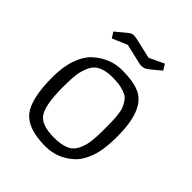

<svg xmlns="http://www.w3.org/2000/svg" viewBox="-190 -779 906 906"><g transform="rotate(45 263.0 -326.5)"><path d="M123 -246Q123 -133 148.5 -90Q174 -47 261 -47Q308 -47 337 -59Q366 -71 380 -99.5Q394 -128 398 -159.5Q402 -191 402 -234.5Q402 -278 401.5 -296.5Q401 -315 398 -339.5Q395 -364 389.5 -377Q384 -390 374 -405Q364 -420 349 -427Q334 -434 312.5 -439Q291 -444 253 -444Q215 -444 186.5 -431.5Q158 -419 144.5 -389.5Q131 -360 127 -329.5Q123 -299 123 -246ZM402 -43Q342 11 262 11Q145 11 100 -44Q55 -99 55 -245Q55 -315 74 -367Q93 -419 125 -446Q187 -500 264.5 -500Q342 -500 385 -479.5Q428 -459 449 -404Q470 -349 470 -262Q470 -175 451.5 -123Q433 -71 402 -43ZM356 -596Q337 -581 328 -579.5Q319 -578 310.5 -578Q302 -578 284 -583L199 -603L124 -571L106 -599L148 -634Q169 -652 176.5 -653.5Q184 -655 191.5 -655Q199 -655 216 -651L311 -629L385 -664L403 -635Z"/></g></svg>

Font: Gafata
Style: Regular
Weight: 400
Designer: Lautaro Hourcade
Foundry: Lautaro Hourcade
Version: Version 4.002; ttfautohint (v0.94.20-1c74) -l 7 -r 28 -G 0 -